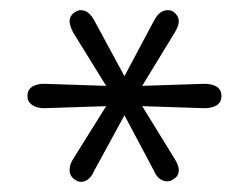

<svg xmlns="http://www.w3.org/2000/svg" viewBox="-20 -726 489 378"><path d="M117 -391Q117 -402 124 -413L189 -517L67 -513Q52 -513 43 -519.5Q34 -526 34 -537Q34 -549 43 -555Q52 -561 67 -561L189 -557L124 -662Q117 -676 117 -684Q117 -696 129 -703Q134 -706 139 -706Q155 -706 166 -685L225 -576L283 -685Q294 -706 310 -706Q317 -706 321 -703Q332 -695 332 -684Q332 -675 324 -662L260 -557L382 -561Q398 -561 407 -555Q416 -549 416 -537Q416 -525 407 -519Q398 -513 382 -513L260 -517L324 -413Q332 -400 332 -391Q332 -379 321 -373Q316 -369 309 -369Q301 -369 294 -374.5Q287 -380 283 -390L225 -499L165 -389Q161 -379 154 -373.5Q147 -368 140 -368Q133 -368 128 -372Q117 -379 117 -391Z"/></svg>

Font: SN Pro Light
Style: Regular
Weight: 300
Designer: Tobias Whetton
Foundry: Supernotes
Version: Version 1.002